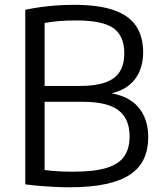

<svg xmlns="http://www.w3.org/2000/svg" viewBox="-20 -768 670 794"><path d="M267 6.5Q237.5 6.5 207.2 5Q177 3.5 146.5 1Q116 -1.5 84.5 -5.5V-727.5Q115 -734 147.2 -738.5Q179.5 -743 214.5 -745.5Q249.5 -748 288 -748Q387.5 -748 450.2 -726.2Q513 -704.5 542.5 -660.8Q572 -617 572 -550.5Q572 -508 556.5 -471.8Q541 -435.5 507.5 -411Q474 -386.5 420 -378L421 -385Q508 -375 550.5 -326.5Q593 -278 593 -201Q593 -150.5 575.2 -111.8Q557.5 -73 518.8 -46.8Q480 -20.5 417.8 -7Q355.5 6.5 267 6.5ZM283.5 -58Q371 -58 421.8 -74Q472.5 -90 494.2 -122.2Q516 -154.5 516 -203.5Q516 -277 469.8 -312Q423.5 -347 323.5 -347H153V-412.5H309Q376 -412.5 416.8 -427.5Q457.5 -442.5 475.8 -472.5Q494 -502.5 494 -547.5Q494 -620 448.8 -651.8Q403.5 -683.5 295 -683.5Q254.5 -683.5 223.5 -680.8Q192.5 -678 164.5 -673V-65Q193.5 -61 222.2 -59.5Q251 -58 283.5 -58Z"/></svg>

Font: Encode Sans Condensed Thin
Style: Regular
Weight: 400
Version: Version 3.002